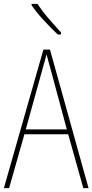

<svg xmlns="http://www.w3.org/2000/svg" viewBox="-20 -971 477 991"><path d="M410 0 332 -278H106L27 0H0L204 -715H238L437 0ZM243 -607Q237 -629 231.5 -648.5Q226 -668 220 -691Q215 -669 209 -649.5Q203 -630 197 -606L113 -303H325ZM174 -951Q199 -912 232 -874Q265 -836 295 -803V-793H278Q246 -823 207 -865Q168 -907 143 -944V-951Z"/></svg>

Font: Noto Sans Myanmar Condensed Thin
Style: Regular
Weight: 100
Width: 3
Designer: Monotype Design Team
Foundry: Monotype Imaging Inc.
Version: Version 2.107; ttfautohint (v1.8.4.7-5d5b)